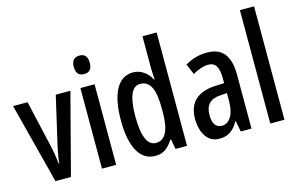

<svg xmlns="http://www.w3.org/2000/svg" viewBox="-94 -997 1930 1243"><g transform="rotate(-15 870.5 -375.0)"><path d="M143 0 4 -540H101L171 -233Q179 -200 184 -169Q189 -138 193 -104H197Q198 -124 202.5 -152Q207 -180 215 -216L290 -540H388L247 0Z M503 -745Q556 -745 556 -683Q556 -621 503 -621Q449 -621 449 -683Q449 -745 503 -745ZM550 -540V0H455V-540Z M812 10Q735 10 694.5 -62.5Q654 -135 654 -270Q654 -404 694 -477Q734 -550 809 -550Q846 -550 877.5 -529.5Q909 -509 930 -470H934Q932 -495 931 -514Q930 -533 930 -550V-760H1025V0H948L936 -66H930Q907 -28 879 -9Q851 10 812 10ZM837 -70Q929 -70 930 -248V-278Q930 -375 907 -420.5Q884 -466 835 -466Q792 -466 771.5 -416Q751 -366 751 -270Q751 -70 837 -70Z M1305 -550Q1384 -550 1420.5 -502Q1457 -454 1457 -362V0H1385L1371 -74H1369Q1346 -32 1316 -11Q1286 10 1242 10Q1199 10 1172.5 -13Q1146 -36 1133 -73.5Q1120 -111 1120 -154Q1120 -236 1166 -279.5Q1212 -323 1298 -327L1362 -330V-363Q1362 -418 1345.5 -445Q1329 -472 1293 -472Q1248 -472 1188 -438L1158 -509Q1225 -550 1305 -550ZM1318 -260Q1217 -255 1217 -155Q1217 -109 1233 -88Q1249 -67 1277 -67Q1316 -67 1339.5 -105Q1363 -143 1363 -210V-263Z M1678 0H1583V-760H1678Z"/></g></svg>

Font: Noto Sans Gurmukhi ExtraCondensed Medium
Style: Regular
Weight: 500
Width: 2
Designer: Jelle Bosma - Monotype Design Team
Foundry: Monotype Imaging Inc.
Version: Version 2.004; ttfautohint (v1.8.4.7-5d5b)